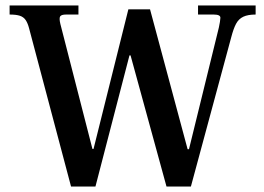

<svg xmlns="http://www.w3.org/2000/svg" viewBox="-20 -680 961 700"><path d="M239 0 86 -577Q81 -596 73.5 -607Q66 -618 52.5 -622.5Q39 -627 15 -627V-660H266V-627H221Q204 -627 199.5 -620.5Q195 -614 200 -593L317 -137H321L448 -646H527L664 -136H669L778 -580Q783 -603 783.5 -615Q784 -627 759 -627H702V-660H912V-627Q884 -627 867 -619Q850 -611 840.5 -593Q831 -575 823 -544L676 0H587L456 -478H452L328 0Z"/></svg>

Font: Frank Ruhl Libre Medium
Style: Regular
Weight: 500
Designer: Yanek Iontef
Foundry: Fontef
Version: Version 6.004